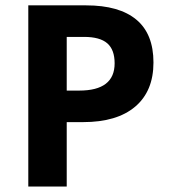

<svg xmlns="http://www.w3.org/2000/svg" viewBox="-20 -685 625 705"><path d="M225 -549.5V-352.4H271Q400.9 -352.4 400.9 -452.5Q400.9 -502.5 373.9 -526Q346.8 -549.5 288.7 -549.5ZM296.3 -665.3Q417.6 -665.3 480.5 -613Q543.5 -560.7 543.5 -455.5Q543.5 -350.4 476.5 -293.5Q409.5 -236.6 285.1 -236.6H225V0H83.9V-665.3Z"/></svg>

Font: Khula
Style: Bold
Weight: 700
Designer: Erin McLaughlin, Steve Matteson
Version: Version 1.000;PS 1.0;hotconv 1.0.72;makeotf.lib2.5.5900; ttf